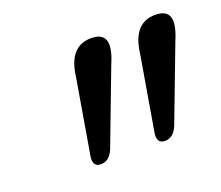

<svg xmlns="http://www.w3.org/2000/svg" viewBox="-67 -868 579 504"><g transform="rotate(-20 222.5 -616.0)"><path d="M138.5 -456Q115.5 -456 119.5 -484.5L155 -693.5Q165 -776 227 -776Q289 -776 253.5 -693.5L174 -484Q162 -456 138.5 -456ZM317.5 -456Q294.5 -456 298.5 -484.5L334 -693.5Q344 -776 406 -776Q468 -776 432.5 -693.5L353 -484Q341 -456 317.5 -456Z"/></g></svg>

Font: Fraunces 9pt S050
Style: Italic
Weight: 400
Italic angle: -16°
Version: Version 1.000; ttfautohint (v1.8.3)